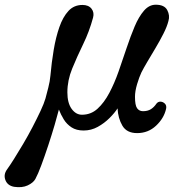

<svg xmlns="http://www.w3.org/2000/svg" viewBox="-150 -546 768 815"><path d="M-90 247Q-118 242 -127 218.5Q-136 195 -120 173Q-109 158 -91 129.5Q-73 101 -52 65.5Q-31 30 -12 -6.5Q7 -43 22 -75Q37 -107 43 -128Q48 -147 55 -174Q62 -201 64 -225Q69 -281 78 -334.5Q87 -388 102 -431Q117 -474 140.5 -499.5Q164 -525 200 -525Q226 -525 238.5 -509Q251 -493 245 -471Q229 -412 203 -358.5Q177 -305 156.5 -255Q136 -205 136 -154Q136 -109 154 -84Q172 -59 198 -59Q236 -59 264 -84.5Q292 -110 314 -151.5Q336 -193 353.5 -243Q371 -293 387.5 -342.5Q404 -392 421.5 -433.5Q439 -475 461 -500.5Q483 -526 511 -526Q548 -526 560 -503Q572 -480 565 -457Q559 -433 543.5 -402.5Q528 -372 509.5 -341Q491 -310 475 -283Q459 -256 450 -238Q441 -219 432 -189Q423 -159 423 -135Q423 -99 432 -86.5Q441 -74 457 -74Q477 -74 490.5 -82.5Q504 -91 514 -106Q521 -115 531.5 -114.5Q542 -114 550 -106Q558 -98 555 -84Q546 -44 512.5 -12.5Q479 19 432 19Q388 19 369.5 -12.5Q351 -44 349 -86Q337 -67 315 -45Q293 -23 265 -7.5Q237 8 205 8Q174 8 153.5 -5.5Q133 -19 120.5 -39.5Q108 -60 100 -81Q94 -57 82 -16Q70 25 55 70.5Q40 116 25.5 155Q11 194 0 214Q-9 230 -32.5 241Q-56 252 -90 247Z"/></svg>

Font: Zen Antique Soft
Style: Regular
Weight: 400
Designer: Yoshimichi Ohira
Foundry: Positype
Version: Version 1.001